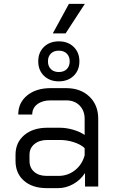

<svg xmlns="http://www.w3.org/2000/svg" viewBox="-20 -961 596 989"><path d="M60 -132V-164Q60 -227 105 -265Q150 -303 224 -303H288Q321 -303 356 -293Q391 -283 416 -266V-349Q416 -391 390 -417.5Q364 -444 321 -444H241Q198 -444 172 -424Q146 -404 146 -371H74Q74 -432 120 -469.5Q166 -507 241 -507H321Q395 -507 440.5 -463.5Q486 -420 486 -349V0H418V-70Q395 -34 357.5 -13Q320 8 280 8H220Q147 8 103.5 -30Q60 -68 60 -132ZM282 -55Q329 -55 366 -84Q403 -113 416 -161V-198Q396 -217 360.5 -228.5Q325 -240 288 -240H224Q183 -240 157.5 -219Q132 -198 132 -164V-132Q132 -97 156 -76Q180 -55 220 -55ZM177 -645Q177 -691 206.5 -719.5Q236 -748 283 -748Q330 -748 359.5 -719.5Q389 -691 389 -645Q389 -599 359.5 -570.5Q330 -542 283 -542Q236 -542 206.5 -570.5Q177 -599 177 -645ZM339 -645Q339 -670 324 -685Q309 -700 283 -700Q257 -700 242 -685Q227 -670 227 -645Q227 -620 242 -605Q257 -590 283 -590Q309 -590 324 -605Q339 -620 339 -645ZM335 -941H417L318 -789H252Z"/></svg>

Font: Bai Jamjuree
Style: Regular
Weight: 400
Designer: Katatrad Aksorn Co.,Ltd.
Foundry: Cadson Demak Co.,Ltd.
Version: Version 1.000; ttfautohint (v1.6)